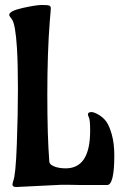

<svg xmlns="http://www.w3.org/2000/svg" viewBox="-20 -744 486 771"><path d="M308 -1 251 -2Q239 -2 227 -2L45 7Q30 7 30 -3Q30 -6 33 -17Q43 -40 47.5 -163Q52 -286 52 -387.5Q52 -489 48 -552Q42 -647 28 -666Q17 -680 17 -684Q17 -700 71 -712Q125 -724 148.5 -724Q172 -724 178 -721.5Q184 -719 184 -711Q184 -703 180 -660Q170 -533 170 -364.5Q170 -196 178 -95Q178 -84 197 -76Q216 -68 244 -68Q342 -68 342 -219Q342 -261 337.5 -271Q333 -281 333 -284Q333 -294 347 -294Q358 -294 376.5 -283Q395 -272 407 -255.5Q419 -239 429 -203.5Q439 -168 439 -120Q439 -1 410 -1Q359 -1 308 -1Z"/></svg>

Font: Aladin
Style: Regular
Weight: 400
Designer: Angel Koziupa and Alejandro Paul
Foundry: Angel Koziupa and Alejandro Paul
Version: Version 1.000